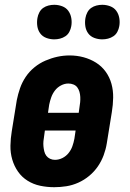

<svg xmlns="http://www.w3.org/2000/svg" viewBox="-20 -772 540 800"><path d="M206 8Q176 8 147.5 2Q119 -4 95 -19Q71 -34 55 -57Q39 -80 31 -107.5Q23 -135 23.5 -165Q24 -195 29 -225L50 -355Q55 -380 63.5 -404.5Q72 -429 87 -451.5Q102 -474 123.5 -491.5Q145 -509 169.5 -519.5Q194 -530 219 -535.5Q244 -541 270 -541Q300 -541 328 -533.5Q356 -526 380 -511Q404 -496 420.5 -473Q437 -450 444.5 -422.5Q452 -395 451.5 -365Q451 -335 446 -305L425 -175Q421 -150 412 -125.5Q403 -101 388 -79Q373 -57 352 -39.5Q331 -22 306.5 -11Q282 0 256.5 4Q231 8 206 8ZM180 -302H308L311 -324Q313 -335 314 -346Q315 -357 314.5 -368Q314 -379 311 -389.5Q308 -400 302 -408Q296 -416 286 -420Q276 -424 265 -424Q249 -424 234 -416Q219 -408 209 -395Q199 -382 193.5 -366.5Q188 -351 185 -336ZM209 -106Q225 -106 240 -113.5Q255 -121 265.5 -134Q276 -147 281.5 -162.5Q287 -178 290 -194L295 -228H167L164 -206Q162 -195 161 -184Q160 -173 161 -162.5Q162 -152 164.5 -141.5Q167 -131 173 -123Q179 -115 188.5 -110.5Q198 -106 209 -106ZM406 -608Q389 -608 373 -614Q357 -620 347.5 -633Q338 -646 335.5 -663Q333 -680 336 -697Q338 -709 344 -720.5Q350 -732 360 -739Q370 -746 382 -749Q394 -752 406 -752Q423 -752 439 -746Q455 -740 464.5 -727Q474 -714 477 -697Q480 -680 477 -663Q475 -651 469 -639.5Q463 -628 452.5 -621Q442 -614 430 -611Q418 -608 406 -608ZM206 -608Q189 -608 173 -614Q157 -620 147.5 -633Q138 -646 135.5 -663Q133 -680 136 -697Q138 -709 144 -720.5Q150 -732 160 -739Q170 -746 182 -749Q194 -752 206 -752Q223 -752 239 -746Q255 -740 264.5 -727Q274 -714 277 -697Q280 -680 277 -663Q275 -651 269 -639.5Q263 -628 252.5 -621Q242 -614 230 -611Q218 -608 206 -608Z"/></svg>

Font: Iosevka Curly Heavy Oblique
Style: Regular
Weight: 900
Italic angle: -9°
Monospace: yes
Designer: Belleve Invis
Foundry: Belleve Invis
Version: Version 11.1.0; ttfautohint (v1.8.3)